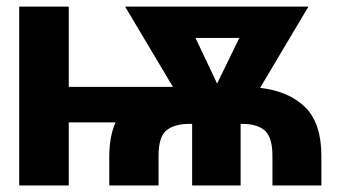

<svg xmlns="http://www.w3.org/2000/svg" viewBox="-20 -566 1050 586"><path d="M463.9 0H313.5V-89.8Q314 -149.9 332.5 -192.4H189.9V0H38.6V-545.9H189.9V-300.8H507.8L361.8 -545.9H921.4L773.9 -297.9Q861.8 -287.6 911.4 -238.8Q960.9 -189.9 960.9 -89.8V0H811.5V-89.8Q811.5 -144.5 789.8 -166Q768.1 -187.5 719.2 -188H714.4V0H566.4V-188H557.1Q511.7 -187.5 487.8 -168Q463.9 -148.4 463.9 -89.8ZM576.7 -450.2 642.6 -311 710.4 -450.2Z"/></svg>

Font: Inter Tight
Style: Bold
Weight: 700
Designer: Rasmus Andersson
Foundry: rsms
Version: Version 3.004; ttfautohint (v1.8.4.7-5d5b)